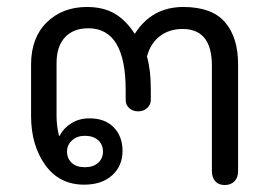

<svg xmlns="http://www.w3.org/2000/svg" viewBox="-20 -520 772 550"><path d="M587 -30V-332Q587 -437 503 -437Q465 -437 438 -416.5Q411 -396 401 -358Q412 -320 412 -264V-234Q412 -220 401.5 -210.5Q391 -201 376 -201Q361 -201 350.5 -210Q340 -219 340 -234V-262Q340 -439 233 -439Q190 -439 166 -413Q142 -387 142 -339V-188Q142 -159 149 -131H151Q162 -153 184.5 -167Q207 -181 236 -181Q281 -181 306 -155Q331 -129 331 -88Q331 -45 301.5 -18Q272 9 221 9Q150 9 109.5 -47.5Q69 -104 69 -188V-335Q69 -412 114 -456Q159 -500 229 -500Q276 -500 308.5 -481Q341 -462 366 -423Q415 -500 505 -500Q587 -500 624.5 -456.5Q662 -413 662 -336V-30Q662 -11 651.5 -0.5Q641 10 624 10Q606 10 596.5 -1Q587 -12 587 -30ZM275 -86Q275 -106 261 -118.5Q247 -131 223 -131Q201 -131 186.5 -118Q172 -105 172 -86Q172 -66 185.5 -53.5Q199 -41 223 -41Q247 -41 261 -53.5Q275 -66 275 -86Z"/></svg>

Font: Kodchasan
Style: Regular
Weight: 400
Version: Version 1.000; ttfautohint (v1.6)